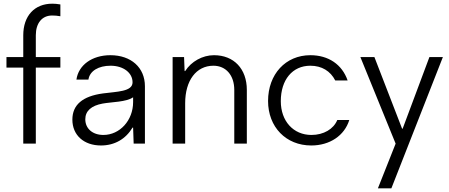

<svg xmlns="http://www.w3.org/2000/svg" viewBox="-20 -778 2434 1040"><path d="M262 -694C277 -694 290 -693 307 -690V-754C289 -757 276 -758 263 -758C167 -758 106 -692 106 -587V-469H15V-412H106V0H174V-412H307V-469H174V-587C174 -653 208 -694 262 -694Z M578 -479C478 -479 405 -425 394 -347H459C466 -394 514 -422 579 -422C648 -422 698 -384 698 -332C698 -281 612 -282 538 -272C427 -257 372 -210 372 -130C372 -46 434 10 527 10C601 10 661 -25 698 -87H701L704 0H765V-311C765 -412 690 -479 578 -479ZM540 -47C482 -47 442 -81 442 -132C442 -177 475 -206 536 -217C586 -226 664 -225 701 -251V-225C701 -126 629 -47 540 -47Z M1139 -479C1077 -479 1016 -445 983 -393H980L977 -469H915V0H983V-219C983 -342 1043 -422 1136 -422C1204 -422 1249 -370 1249 -291V0H1317V-291C1317 -405 1247 -479 1139 -479Z M1666 10C1767 10 1846 -44 1872 -128H1807C1787 -79 1733 -47 1667 -47C1569 -47 1501 -122 1501 -230C1501 -346 1564 -422 1661 -422C1723 -422 1770 -393 1796 -342H1863C1833 -429 1759 -479 1661 -479C1527 -479 1432 -376 1432 -231C1432 -90 1529 10 1666 10Z M2161 -81H2158L2008 -469H1932L2123 0L2027 242H2100L2379 -469H2306Z"/></svg>

Font: UULA Sans
Style: Regular
Weight: 400
Designer: Mohamed Gaber, Laura Garcia Mut
Foundry: Kief Type Foundry
Version: Version 3.006;hotconv 1.0.109;makeotfexe 2.5.65596